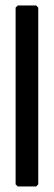

<svg xmlns="http://www.w3.org/2000/svg" viewBox="-20 -676 197 696"><path d="M44.4 -656.2H110.8L118.7 -648.4V-7.8L110.8 0H44.4L36.6 -7.8V-648.4Z"/></svg>

Font: Urdu Khush Khati
Style: Regular
Weight: 400
Version: Version 001.500